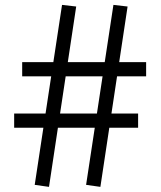

<svg xmlns="http://www.w3.org/2000/svg" viewBox="-20 -744 643 766"><path d="M380.5 1.5 323.5 -6.5 432.5 -724.5 489 -718ZM36.5 -234.5V-291H531V-234.5ZM175.5 1.5 118.5 -6.5 227.5 -724.5 284 -718ZM68.5 -439.5V-496H563V-439.5Z"/></svg>

Font: Public Sans Thin
Style: Regular
Weight: 400
Version: Version 2.001